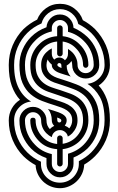

<svg xmlns="http://www.w3.org/2000/svg" viewBox="-20 -770 621 1008"><path d="M303 -413Q302 -418 302 -429Q302 -433 299 -436Q296 -439 291 -439Q287 -439 284 -436Q281 -433 281 -429Q281 -421 303 -413ZM302 -138Q302 -146 280 -153Q280 -149 280.5 -145.5Q281 -142 281 -138Q281 -133 284 -130Q287 -127 291 -127Q296 -127 299 -130Q302 -133 302 -138ZM557 -429Q557 -394 540.5 -366Q524 -338 498 -321Q525 -292 541 -248.5Q557 -205 557 -138Q557 -83 536 -34.5Q515 14 479 50Q452 77 422 94Q421 120 410.5 142.5Q400 165 383 181.5Q366 198 343 208Q320 218 295 218Q269 218 246 208.5Q223 199 206 182.5Q189 166 178.5 144Q168 122 167 97Q133 79 103 50Q67 14 46.5 -34.5Q26 -83 26 -138Q26 -172 42 -200.5Q58 -229 85 -246Q58 -275 42 -318.5Q26 -362 26 -429Q26 -484 46.5 -532Q67 -580 103 -617Q136 -648 175 -667Q189 -703 221 -726.5Q253 -750 295 -750Q337 -750 369.5 -726Q402 -702 415 -664Q449 -646 479 -617Q515 -580 536 -532Q557 -484 557 -429ZM529 -429Q529 -478 510 -521.5Q491 -565 459 -597Q428 -626 391 -644Q384 -678 357 -700Q330 -722 295 -722Q260 -722 233 -700.5Q206 -679 198 -647Q154 -628 123 -597Q91 -565 72.5 -521.5Q54 -478 54 -429Q54 -389 60.5 -359Q67 -329 79 -306Q91 -283 107 -266Q123 -249 143 -237Q105 -233 79.5 -205Q54 -177 54 -138Q54 -88 72.5 -45Q91 -2 123 30Q154 61 195 79V90Q195 132 224 160.5Q253 189 295 189Q315 189 333 181.5Q351 174 364.5 160.5Q378 147 386 129Q394 111 394 90V76Q432 57 459 30Q491 -2 510 -45Q529 -88 529 -138Q529 -217 504 -261Q479 -305 439 -330Q477 -334 503 -362Q529 -390 529 -429ZM280 -45Q280 -51 284.5 -55Q289 -59 295 -59Q300 -59 304.5 -55Q309 -51 309 -45V-15Q329 -18 347 -27Q365 -36 379 -50Q396 -67 406 -89.5Q416 -112 416 -138Q416 -172 405 -194.5Q394 -217 375.5 -231Q357 -245 334 -253.5Q311 -262 287 -270Q259 -279 232.5 -288.5Q206 -298 185 -315Q164 -332 151.5 -359Q139 -386 139 -429Q139 -461 151 -488.5Q163 -516 184 -536Q202 -555 226.5 -566.5Q251 -578 280 -580V-623Q280 -629 284.5 -633Q289 -637 295 -637Q300 -637 304.5 -633Q309 -629 309 -623V-580Q363 -574 399 -536Q420 -516 432 -488.5Q444 -461 444 -429Q444 -423 440 -418.5Q436 -414 430 -414Q424 -414 420 -418.5Q416 -423 416 -429Q416 -455 406 -477Q396 -499 379 -516Q351 -546 309 -552V-488Q309 -482 304.5 -478Q300 -474 295 -474Q289 -474 284.5 -478Q280 -482 280 -488V-552Q257 -550 237.5 -540.5Q218 -531 204 -516Q187 -499 177 -477Q167 -455 167 -429Q167 -394 178 -372Q189 -350 207 -335.5Q225 -321 248.5 -312.5Q272 -304 296 -297Q324 -288 350.5 -278Q377 -268 398 -251Q419 -234 431.5 -207Q444 -180 444 -138Q444 -106 432 -78.5Q420 -51 399 -30Q382 -13 358.5 -1.5Q335 10 309 13V90Q309 96 304.5 100Q300 104 295 104Q289 104 284.5 100Q280 96 280 90V13Q251 11 226.5 0Q202 -11 184 -30Q163 -51 151 -78.5Q139 -106 139 -138Q139 -152 153 -152Q167 -152 167 -138Q167 -112 177 -89.5Q187 -67 204 -50Q234 -19 280 -14ZM351 -368Q343 -371 335.5 -373.5Q328 -376 320 -378Q307 -382 295 -386Q283 -390 273.5 -396Q264 -402 258 -410Q252 -418 252 -429V-431Q237 -443 230 -458Q224 -444 224 -429Q224 -410 231.5 -397Q239 -384 251.5 -375.5Q264 -367 279.5 -361.5Q295 -356 312 -351Q347 -340 381 -327Q415 -314 441.5 -291.5Q468 -269 484.5 -232.5Q501 -196 501 -138Q501 -94 484.5 -56.5Q468 -19 439 10Q423 25 404.5 37Q386 49 366 57V90Q366 119 345 140Q324 161 295 161Q266 161 245 140Q224 119 224 90V60Q176 43 143 10Q115 -19 98.5 -56.5Q82 -94 82 -138Q82 -167 103 -188Q124 -209 153 -209Q182 -209 203 -188Q224 -167 224 -138Q224 -110 242 -92Q251 -103 265 -109Q264 -109 264 -110Q252 -122 252 -138Q252 -173 232 -198L262 -189Q275 -185 287 -180.5Q299 -176 308.5 -170.5Q318 -165 324 -157Q330 -149 330 -138Q330 -123 320 -111L321 -110Q334 -105 344 -96Q359 -116 359 -138Q359 -157 351.5 -169.5Q344 -182 331.5 -190.5Q319 -199 303 -205Q287 -211 271 -216Q235 -227 201 -240Q167 -253 140.5 -275.5Q114 -298 98 -334.5Q82 -371 82 -429Q82 -472 98.5 -510Q115 -548 143 -576Q177 -610 224 -627Q226 -655 246 -674.5Q266 -694 295 -694Q324 -694 344.5 -673.5Q365 -653 366 -624Q386 -616 404.5 -603.5Q423 -591 439 -576Q468 -548 484.5 -510Q501 -472 501 -429Q501 -399 480 -378.5Q459 -358 430 -358Q401 -358 380 -378.5Q359 -399 359 -429Q359 -442 355 -450Q347 -436 330 -426Q330 -394 351 -368ZM291 -468Q307 -468 319 -456Q319 -454 321 -454Q337 -467 337 -488V-513Q343 -509 348.5 -505Q354 -501 359 -496Q372 -483 379.5 -466Q387 -449 387 -429Q387 -411 399.5 -398.5Q412 -386 430 -386Q447 -386 459.5 -398.5Q472 -411 472 -429Q472 -467 458 -499.5Q444 -532 419 -556Q384 -591 337 -603V-623Q337 -640 324.5 -652.5Q312 -665 295 -665Q277 -665 264.5 -652.5Q252 -640 252 -623V-605Q199 -593 164 -556Q139 -532 125 -499.5Q111 -467 111 -429Q111 -379 125.5 -347Q140 -315 163.5 -295.5Q187 -276 217 -264.5Q247 -253 279 -243Q299 -237 318.5 -229.5Q338 -222 353 -210.5Q368 -199 377.5 -182Q387 -165 387 -138Q387 -118 379.5 -101Q372 -84 359 -70Q347 -58 336 -53Q334 -67 322 -77Q310 -87 295 -87Q278 -87 266 -76.5Q254 -66 252 -50Q237 -57 224 -70Q196 -98 196 -138Q196 -155 183.5 -168Q171 -181 153 -181Q136 -181 123.5 -168Q111 -155 111 -138Q111 -100 125 -67.5Q139 -35 164 -10Q199 27 252 39V90Q252 108 264.5 120.5Q277 133 295 133Q312 133 324.5 120.5Q337 108 337 90V37Q360 31 381 19Q402 7 419 -10Q444 -35 458 -67.5Q472 -100 472 -138Q472 -188 457.5 -220Q443 -252 419.5 -271.5Q396 -291 365.5 -302.5Q335 -314 304 -324Q284 -330 264.5 -337Q245 -344 230 -355.5Q215 -367 205.5 -384.5Q196 -402 196 -429Q196 -470 224 -496Q237 -509 252 -516V-488Q252 -470 265 -457Q270 -462 276.5 -465Q283 -468 291 -468Z"/></svg>

Font: Zschusch
Style: Regular
Weight: 400
Designer: Peter Wiegel
Foundry: Peter Wiegel